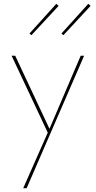

<svg xmlns="http://www.w3.org/2000/svg" viewBox="-20 -700 503 1009"><path d="M422 -407 120 289H102L231 -3L41 -407H60L240 -23L404 -407ZM135 -524 276 -680 288 -669 145 -515ZM303 -524 444 -680 456 -669 313 -515Z"/></svg>

Font: Ysabeau Thin
Style: Regular
Weight: 200
Designer: Christian Thalmann (Catharsis Fonts)
Version: Version 0.003